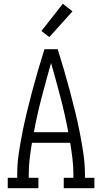

<svg xmlns="http://www.w3.org/2000/svg" viewBox="-20 -995 540 1015"><path d="M21 0V-55H71V-74Q71 -130 79.5 -186Q88 -242 99 -297.5Q110 -353 123.5 -408Q137 -463 151.5 -517.5Q166 -572 182 -626.5Q198 -681 215 -735H285Q302 -681 318 -626.5Q334 -572 348.5 -517.5Q363 -463 376.5 -408Q390 -353 401 -297.5Q412 -242 420.5 -186Q429 -130 429 -74V-55H479V0H317V-55H368V-74Q368 -115 363 -157Q358 -199 351 -240H149Q142 -199 137 -157Q132 -115 132 -74V-55H183V0ZM159 -296H341Q324 -388 300 -479.5Q276 -571 250 -662Q224 -571 200 -479.5Q176 -388 159 -296ZM241 -799 199 -831 312 -975 363 -935Z"/></svg>

Font: Iosevka Curly Slab Light
Style: Regular
Weight: 300
Monospace: yes
Designer: Belleve Invis
Foundry: Belleve Invis
Version: Version 22.1.2; ttfautohint (v1.8.4)